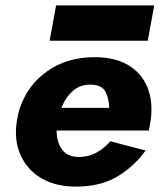

<svg xmlns="http://www.w3.org/2000/svg" viewBox="-20 -682 597 712"><path d="M208 -282Q222 -320 250.5 -345Q279 -370 319 -368Q358 -367 371 -342Q384 -317 385 -282ZM190 -198H532Q534 -209 536 -219.5Q538 -230 539 -237Q548 -306 526.5 -358.5Q505 -411 455.5 -440.5Q406 -470 331 -470Q228 -470 154.5 -417.5Q81 -365 53 -279Q49 -267 46.5 -255Q44 -243 42 -230Q32 -162 56 -107.5Q80 -53 132.5 -21.5Q185 10 262 10Q352 10 414.5 -27Q477 -64 520 -124L389 -158Q368 -133 337.5 -116Q307 -99 268 -100Q228 -102 209 -129Q190 -156 190 -198ZM164 -531H528L552 -662H188Z"/></svg>

Font: Jost* 700 Bold Italic
Style: Bold Italic
Weight: 700
Italic angle: -10°
Version: Version 3.200; ttfautohint (v0.97) -l 8 -r 50 -G 200 -x 14 -